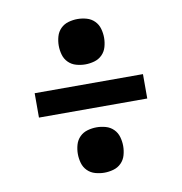

<svg xmlns="http://www.w3.org/2000/svg" viewBox="-66 -673 633 667"><g transform="rotate(-10 250.0 -340.0)"><path d="M250 -451Q234 -451 218 -455.5Q202 -460 190.5 -471.5Q179 -483 174.5 -499Q170 -515 170 -531Q170 -547 174.5 -563Q179 -579 190.5 -590.5Q202 -602 218 -606.5Q234 -611 250 -611Q266 -611 282 -606.5Q298 -602 309.5 -590.5Q321 -579 325.5 -563Q330 -547 330 -531Q330 -515 325.5 -499Q321 -483 309.5 -471.5Q298 -460 282 -455.5Q266 -451 250 -451ZM59 -297V-383H441V-297ZM250 -69Q234 -69 218 -73.5Q202 -78 190.5 -89.5Q179 -101 174.5 -117Q170 -133 170 -149Q170 -165 174.5 -181Q179 -197 190.5 -208.5Q202 -220 218 -224.5Q234 -229 250 -229Q266 -229 282 -224.5Q298 -220 309.5 -208.5Q321 -197 325.5 -181Q330 -165 330 -149Q330 -133 325.5 -117Q321 -101 309.5 -89.5Q298 -78 282 -73.5Q266 -69 250 -69Z"/></g></svg>

Font: Iosevka Fixed
Style: Bold
Weight: 700
Monospace: yes
Designer: Belleve Invis
Foundry: Belleve Invis
Version: Version 32.3.0